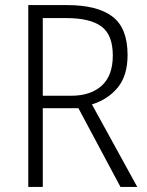

<svg xmlns="http://www.w3.org/2000/svg" viewBox="-20 -734 578 754"><path d="M244 -714Q362 -714 421.5 -669Q481 -624 481 -518Q481 -438 443 -391Q405 -344 341 -324L519 0H453L288 -309H148V0H91V-714ZM240 -663H148V-358H259Q336 -358 379.5 -397.5Q423 -437 423 -516Q423 -597 378.5 -630Q334 -663 240 -663Z"/></svg>

Font: Noto Sans Lao UI SemCond Light
Style: Regular
Weight: 300
Width: 4
Designer: Monotype Design Team
Foundry: Monotype Imaging Inc.
Version: Version 2.000; ttfautohint (v1.8.4.7-5d5b)